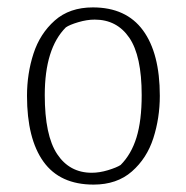

<svg xmlns="http://www.w3.org/2000/svg" viewBox="-20 -490 504 519"><path d="M53 -231Q53 -291 70.5 -345Q88 -399 128 -434.5Q168 -470 231 -470Q321 -470 366.5 -408Q412 -346 412 -231Q412 -171 394.5 -116.5Q377 -62 336.5 -26.5Q296 9 233 9Q142 9 97.5 -53Q53 -115 53 -231ZM306 -44Q335 -73 349 -118.5Q363 -164 363 -233Q363 -339 329.5 -388Q296 -437 236 -437Q215 -437 191.5 -430Q168 -423 158 -416Q101 -359 101 -233Q101 -124 134.5 -73.5Q168 -23 228 -23Q249 -23 272 -30Q295 -37 306 -44Z"/></svg>

Font: Grenze ExtraLight
Style: Regular
Weight: 275
Designer: Renata Polastri
Foundry: Omnibus-Type
Version: Version 1.002; ttfautohint (v1.8)